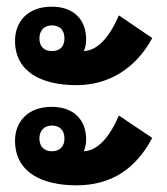

<svg xmlns="http://www.w3.org/2000/svg" viewBox="-20 -574 499 575"><path d="M209 -319C305 -319 386 -368 436 -460L336 -528C308 -463 273 -423 231 -421C236 -432 238 -444 238 -456C238 -516 200 -554 135 -554C62 -554 25 -508 25 -452C25 -357 107 -319 209 -319ZM135 -421C113 -421 98 -434 98 -459C98 -483 113 -498 135 -498C159 -498 173 -484 173 -459C173 -434 159 -421 135 -421ZM209 -19C312 -19 386 -67 436 -161L336 -228C308 -163 273 -123 231 -121C236 -133 238 -145 238 -156C238 -216 200 -254 135 -254C62 -254 25 -208 25 -153C25 -57 107 -19 209 -19ZM135 -121C113 -121 98 -135 98 -159C98 -183 113 -198 135 -198C159 -198 173 -184 173 -159C173 -135 159 -121 135 -121Z"/></svg>

Font: Noto Sans Thai Looped SemiCondensed ExtraBold
Style: Regular
Weight: 800
Width: 4
Designer: Sasikarn Vongin, Ben Mitchell
Foundry: The Fontpad Ltd
Version: Version 1.001